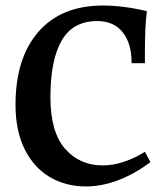

<svg xmlns="http://www.w3.org/2000/svg" viewBox="-20 -658 605 693"><path d="M510 -618Q503 -560 503 -468V-430H455Q455 -502 422.5 -542Q390 -582 331 -582Q243 -582 202.5 -511.5Q162 -441 162 -307Q162 -182 214.5 -121.5Q267 -61 351 -61Q423 -61 503 -110L523 -73Q466 -30 406.5 -7.5Q347 15 290 15Q218 15 160.5 -18.5Q103 -52 69.5 -118.5Q36 -185 36 -280Q36 -448 118.5 -543Q201 -638 351 -638Q424 -638 510 -618Z"/></svg>

Font: Gupter
Style: Bold
Weight: 700
Designer: Octavio Pardo
Version: Version 1.000